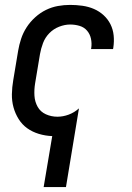

<svg xmlns="http://www.w3.org/2000/svg" viewBox="-20 -548 540 783"><path d="M158 215 193 7Q165 6 138.5 -2Q112 -10 91 -25Q70 -40 56 -62.5Q42 -85 35 -110.5Q28 -136 28.5 -164Q29 -192 34 -221L54 -341Q58 -365 66 -389.5Q74 -414 88.5 -436.5Q103 -459 123.5 -477.5Q144 -496 167.5 -507.5Q191 -519 216 -523.5Q241 -528 266 -528Q291 -528 316 -524.5Q341 -521 363 -511.5Q385 -502 402.5 -486Q420 -470 430.5 -449Q441 -428 443.5 -403.5Q446 -379 442 -353L441 -348H351L352 -351Q355 -371 351 -390Q347 -409 335 -423Q323 -437 304.5 -442.5Q286 -448 266 -448Q244 -448 221 -439Q198 -430 181 -412.5Q164 -395 155.5 -372.5Q147 -350 143 -327L123 -207Q119 -182 120.5 -157.5Q122 -133 133.5 -112.5Q145 -92 167 -82Q189 -72 214 -72Q237 -72 260 -80.5Q283 -89 302 -106L249 215Z"/></svg>

Font: Iosevka Curly Medium
Style: Italic
Weight: 500
Italic angle: -9°
Monospace: yes
Designer: Belleve Invis
Foundry: Belleve Invis
Version: Version 22.1.2; ttfautohint (v1.8.4)